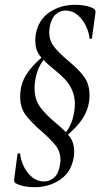

<svg xmlns="http://www.w3.org/2000/svg" viewBox="-20 -592 436 800"><path d="M46 172Q38 167 39 156L53 49Q54 47 59 47Q64 47 64 49Q66 73 78.5 100Q91 127 113 145.5Q135 164 163 164Q188 164 206 147.5Q224 131 230 95Q232 81 232 76Q232 40 212.5 15Q193 -10 153 -45Q109 -83 86.5 -113.5Q64 -144 64 -190Q64 -242 91.5 -284Q119 -326 178 -373L184 -364Q139 -330 127 -259Q124 -241 124 -227Q124 -178 146.5 -147Q169 -116 212 -80Q251 -48 270 -23Q289 2 289 39Q289 56 287 65Q276 126 230 157Q184 188 124 188Q76 188 46 172ZM289 -125Q292 -143 292 -157Q292 -191 280 -217.5Q268 -244 250.5 -262Q233 -280 204 -304Q165 -335 146 -360Q127 -385 127 -423Q127 -440 129 -449Q140 -510 186.5 -541Q233 -572 293 -572Q341 -572 371 -556Q379 -550 378 -540L363 -433Q363 -430 358 -430Q353 -430 353 -433Q351 -456 338.5 -483Q326 -510 304 -529Q282 -548 253 -548Q229 -548 211 -531Q193 -514 187 -479Q185 -465 185 -459Q185 -423 205 -397.5Q225 -372 264 -339Q308 -303 330.5 -272Q353 -241 353 -195Q353 -144 326 -101Q299 -58 239 -11L233 -20Q277 -53 289 -125Z"/></svg>

Font: Cormorant Garamond Medium
Style: Italic
Weight: 500
Italic angle: -10°
Designer: Christian Thalmann (Catharsis Fonts)
Foundry: Catharsis Fonts
Version: Version 4.000